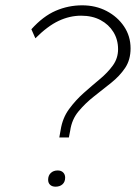

<svg xmlns="http://www.w3.org/2000/svg" viewBox="-20 -698 512 722"><path d="M203 -181 208 -209Q215 -254 239.5 -287.5Q264 -321 295 -348.5Q326 -376 355.5 -400.5Q385 -425 404.5 -452Q424 -479 424 -513Q424 -549 406.5 -577.5Q389 -606 358 -622.5Q327 -639 285 -639Q242 -639 200.5 -619.5Q159 -600 113 -554L98 -588Q142 -637 189.5 -657.5Q237 -678 289 -678Q340 -678 381 -656.5Q422 -635 446.5 -598.5Q471 -562 471 -516Q471 -473 450.5 -442.5Q430 -412 398 -386.5Q366 -361 333.5 -335.5Q301 -310 275.5 -279.5Q250 -249 244 -207L239 -181ZM189 4Q176 4 168.5 -3Q161 -10 161 -22Q161 -38 171 -47.5Q181 -57 197 -57Q210 -57 217.5 -49.5Q225 -42 225 -30Q225 -14 215 -5Q205 4 189 4Z"/></svg>

Font: Gantari ExtraLight
Style: Italic
Weight: 250
Italic angle: -10°
Designer: Anugrah Pasau
Foundry: Lafontype
Version: Version 1.000